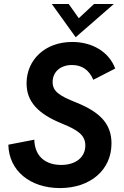

<svg xmlns="http://www.w3.org/2000/svg" viewBox="-20 -921 616 954"><path d="M278 13.5C428.5 13.5 534 -76 534 -208.5C534 -308 473.5 -365.5 358 -412C273.5 -445.5 241.5 -467.5 241.5 -513.5C241.5 -560 276 -598 338 -598C386.5 -598 423 -573.5 443.5 -524.5L552.5 -580.5C521.5 -663 439.5 -712.5 338.5 -712.5C203 -712.5 112 -623 112 -507C112 -417 167 -356 289 -306.5C366 -275 404 -250 404 -198C404 -141 358 -101.5 284 -101.5C209.5 -101.5 152.5 -141 150.5 -227L21.5 -202C24 -73.5 129 13.5 278 13.5ZM237.5 -901 356 -736 545.5 -901H447L371.5 -830.5L321.5 -901Z"/></svg>

Font: HK Grotesk
Style: Bold Italic
Weight: 700
Italic angle: -16°
Designer: Alfredo Marco Pradil
Foundry: Hanken Design Co.
Version: Version 3.001;FEAKit 1.0